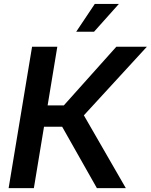

<svg xmlns="http://www.w3.org/2000/svg" viewBox="-20 -968 776 988"><path d="M24.4 0 145 -727.5H274.9L225.1 -425.8H308.6L578.6 -727.5H735.8L411.6 -374.5L627.4 0H478.5L299.8 -315.9H206.5L154.3 0ZM372.1 -804.7 467.8 -947.8H591.8L463.9 -804.7Z"/></svg>

Font: Inter 20pt SemiBold
Style: Italic
Weight: 600
Italic angle: -9.3988°
Version: Version 4.001;git-66647c0bb